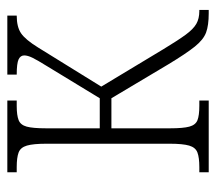

<svg xmlns="http://www.w3.org/2000/svg" viewBox="-52 -524 576 511"><g transform="rotate(-90 235.5 -268.0)"><path d="M33 0V-25H47Q72 -25 85.5 -30Q99 -35 104 -52Q109 -69 109 -104V-432Q109 -467 104 -484Q99 -501 85.5 -506Q72 -511 47 -511H33V-536H224V-511H209Q185 -511 172 -506Q159 -501 154.5 -484.5Q150 -468 150 -433V-290H230L314 -428Q332 -457 338 -469.5Q344 -482 344 -491Q344 -501 333.5 -506Q323 -511 293 -511V-536H450V-511Q420 -511 403 -499.5Q386 -488 365 -454L261 -286L361 -120Q384 -82 399 -61.5Q414 -41 428 -33Q442 -25 462 -25H465V0H456Q424 0 405 -7Q386 -14 367.5 -37Q349 -60 320 -108L230 -259H150V-103Q150 -68 154.5 -51.5Q159 -35 171.5 -30Q184 -25 210 -25H224V0Z"/></g></svg>

Font: Noto Serif Condensed ExtraLight
Style: Regular
Weight: 200
Width: 3
Designer: Monotype Design Team
Foundry: Monotype Imaging Inc.
Version: Version 2.013; ttfautohint (v1.8.4.7-5d5b)